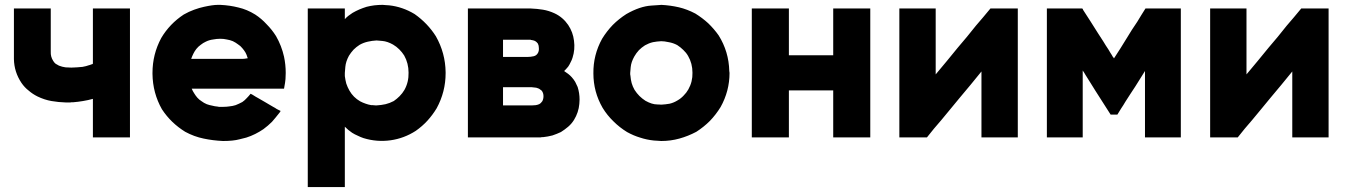

<svg xmlns="http://www.w3.org/2000/svg" viewBox="-20 -544 5435 774"><path d="M354.5 -287.1Q354.5 -311.5 354.5 -336.9Q354.5 -361.3 354.5 -386.7Q354.5 -403.3 354.5 -420.9Q354.5 -438.5 354.5 -456.1Q354.5 -469.7 354.5 -483.4Q354.5 -496.1 354.5 -509.8Q357.4 -509.8 359.4 -509.8Q362.3 -509.8 364.3 -509.8Q369.1 -509.8 374 -509.8Q378.9 -509.8 382.8 -509.8Q393.6 -509.8 403.3 -509.8Q413.1 -509.8 423.8 -509.8Q433.6 -509.8 443.4 -509.8Q453.1 -509.8 463.9 -509.8Q473.6 -509.8 483.4 -509.8Q494.1 -509.8 503.9 -509.8Q503.9 -507.8 503.9 -504.9Q503.9 -502.9 503.9 -500Q503.9 -443.4 503.9 -386.7Q503.9 -329.1 503.9 -272.5Q503.9 -233.4 503.9 -194.3Q503.9 -155.3 503.9 -116.2Q503.9 -85 503.9 -53.7Q503.9 -21.5 503.9 9.8Q501 9.8 499 9.8Q496.1 9.8 494.1 9.8Q479.5 9.8 464.8 9.8Q450.2 9.8 434.6 9.8Q424.8 9.8 415 9.8Q405.3 9.8 394.5 9.8Q384.8 9.8 375 9.8Q364.3 9.8 354.5 9.8Q354.5 7.8 354.5 4.9Q354.5 2.9 354.5 0Q354.5 -18.6 354.5 -36.1Q354.5 -54.7 354.5 -72.3Q354.5 -85 354.5 -96.7Q354.5 -109.4 354.5 -122.1Q354.5 -127.9 354.5 -133.8Q354.5 -139.6 354.5 -145.5Q344.7 -142.6 335 -140.6Q324.2 -138.7 314.5 -136.7Q304.7 -134.8 294.9 -133.8Q285.2 -132.8 275.4 -131.8Q272.5 -131.8 268.6 -131.8Q265.6 -131.8 262.7 -130.9Q261.7 -130.9 256.8 -130.9Q251 -130.9 246.1 -130.9Q215.8 -131.8 187.5 -136.7Q159.2 -141.6 130.9 -155.3Q111.3 -165 95.7 -178.7Q79.1 -191.4 66.4 -210Q37.1 -253.9 36.1 -305.7Q36.1 -356.4 36.1 -407.2Q36.1 -421.9 36.1 -435.5Q36.1 -450.2 36.1 -464.8Q36.1 -475.6 36.1 -487.3Q36.1 -499 36.1 -509.8Q38.1 -509.8 41 -509.8Q43 -509.8 45.9 -509.8Q60.5 -509.8 75.2 -509.8Q89.8 -509.8 104.5 -509.8Q114.3 -509.8 124 -509.8Q134.8 -509.8 144.5 -509.8Q154.3 -509.8 165 -509.8Q174.8 -509.8 184.6 -509.8Q184.6 -507.8 184.6 -504.9Q184.6 -502.9 184.6 -500Q184.6 -481.4 184.6 -462.9Q184.6 -444.3 184.6 -425.8Q184.6 -413.1 184.6 -399.4Q184.6 -386.7 184.6 -374Q184.6 -355.5 184.6 -335.9Q183.6 -315.4 194.3 -298.8Q198.2 -292 204.1 -287.1Q210.9 -283.2 217.8 -279.3Q230.5 -274.4 244.1 -272.5Q258.8 -271.5 267.6 -271.5Q279.3 -271.5 290 -272.5Q301.8 -273.4 312.5 -274.4Q319.3 -276.4 326.2 -277.3Q332 -279.3 338.9 -281.2Q340.8 -282.2 342.8 -282.2Q344.7 -283.2 347.7 -284.2Q349.6 -285.2 351.6 -285.2Q352.5 -286.1 354.5 -287.1Z M752.9 -186.5Q756.8 -176.8 762.7 -168Q768.6 -158.2 775.4 -150.4Q783.2 -141.6 793 -135.7Q801.8 -128.9 813.5 -124Q824.2 -120.1 835 -118.2Q845.7 -115.2 857.4 -114.3Q859.4 -114.3 862.3 -113.3Q864.3 -113.3 866.2 -113.3Q867.2 -113.3 873 -113.3Q878.9 -113.3 880.9 -113.3Q893.6 -113.3 905.3 -115.2Q917 -116.2 929.7 -120.1Q936.5 -123 943.4 -126Q950.2 -128.9 957 -132.8Q966.8 -139.6 974.6 -148.4Q982.4 -156.2 990.2 -166Q992.2 -165 994.1 -164.1Q996.1 -163.1 998 -162.1Q1009.8 -154.3 1022.5 -147.5Q1035.2 -139.6 1047.9 -132.8Q1055.7 -127.9 1064.5 -123Q1072.3 -118.2 1081.1 -113.3Q1088.9 -109.4 1095.7 -104.5Q1103.5 -100.6 1111.3 -96.7Q1109.4 -93.8 1108.4 -91.8Q1106.4 -89.8 1104.5 -86.9Q1090.8 -69.3 1076.2 -52.7Q1060.5 -37.1 1042 -23.4Q1026.4 -12.7 1008.8 -3.9Q991.2 4.9 972.7 10.7Q971.7 10.7 945.3 17.6Q919.9 24.4 878.9 24.4Q837.9 22.5 800.8 14.6Q762.7 6.8 726.6 -12.7Q698.2 -30.3 674.8 -52.7Q651.4 -75.2 632.8 -103.5Q595.7 -168.9 594.7 -246.1Q594.7 -248 594.7 -250Q594.7 -325.2 629.9 -390.6Q646.5 -418.9 669.9 -443.4Q692.4 -466.8 720.7 -485.4Q741.2 -497.1 762.7 -504.9Q784.2 -512.7 802.7 -516.6Q837.9 -524.4 858.4 -524.4Q878.9 -524.4 868.2 -524.4Q907.2 -522.5 941.4 -513.7Q975.6 -505.9 1008.8 -485.4Q1034.2 -468.8 1054.7 -446.3Q1076.2 -424.8 1092.8 -398.4Q1115.2 -359.4 1125 -315.4Q1131.8 -283.2 1131.8 -250Q1131.8 -238.3 1130.9 -225.6Q1129.9 -221.7 1129.9 -216.8Q1128.9 -212.9 1128.9 -209Q1127.9 -203.1 1127 -198.2Q1126 -192.4 1125 -186.5Q1123 -186.5 1121.1 -186.5Q1119.1 -186.5 1116.2 -186.5Q1071.3 -186.5 1025.4 -186.5Q980.5 -186.5 934.6 -186.5Q904.3 -186.5 875 -186.5Q844.7 -186.5 814.5 -186.5Q805.7 -186.5 796.9 -186.5Q788.1 -186.5 779.3 -186.5Q772.5 -186.5 766.6 -186.5Q759.8 -186.5 752.9 -186.5ZM751 -306.6Q762.7 -306.6 773.4 -306.6Q785.2 -306.6 796.9 -306.6Q817.4 -306.6 836.9 -306.6Q856.4 -306.6 877 -306.6Q896.5 -306.6 916 -306.6Q936.5 -306.6 956.1 -306.6Q964.8 -306.6 974.6 -308.6Q984.4 -310.5 992.2 -306.6Q996.1 -305.7 991.2 -299.8Q986.3 -294.9 982.4 -294.9Q979.5 -294.9 980.5 -299.8Q980.5 -303.7 979.5 -306.6Q979.5 -308.6 978.5 -309.6Q978.5 -311.5 977.5 -312.5Q974.6 -323.2 969.7 -332Q963.9 -341.8 957 -349.6Q949.2 -359.4 939.5 -365.2Q930.7 -372.1 918.9 -377.9Q907.2 -382.8 894.5 -384.8Q881.8 -387.7 868.2 -387.7Q853.5 -387.7 838.9 -384.8Q823.2 -382.8 809.6 -376Q798.8 -371.1 789.1 -363.3Q779.3 -356.4 771.5 -346.7Q764.6 -337.9 759.8 -328.1Q754.9 -318.4 751 -307.6Q751 -307.6 751 -307.6Q751 -307.6 751 -306.6Z M1370.1 -466.8Q1377 -474.6 1384.8 -480.5Q1393.6 -487.3 1401.4 -492.2Q1415 -500 1428.7 -505.9Q1442.4 -511.7 1458 -516.6Q1473.6 -520.5 1489.3 -522.5Q1505.9 -524.4 1522.5 -524.4Q1528.3 -523.4 1535.2 -523.4Q1542 -523.4 1548.8 -522.5Q1576.2 -519.5 1601.6 -510.7Q1627 -502 1651.4 -487.3Q1677.7 -468.8 1699.2 -446.3Q1720.7 -423.8 1737.3 -397.5Q1775.4 -330.1 1776.4 -252.9Q1776.4 -251 1776.4 -249Q1776.4 -173.8 1740.2 -107.4Q1723.6 -80.1 1703.1 -57.6Q1682.6 -35.2 1656.2 -16.6Q1609.4 13.7 1554.7 21.5Q1499 29.3 1445.3 12.7Q1433.6 8.8 1421.9 2.9Q1410.2 -2 1399.4 -8.8Q1391.6 -14.6 1383.8 -20.5Q1377 -26.4 1370.1 -33.2Q1370.1 -7.8 1370.1 16.6Q1370.1 41 1370.1 66.4Q1370.1 86.9 1370.1 107.4Q1370.1 127.9 1370.1 148.4Q1370.1 164.1 1370.1 179.7Q1370.1 194.3 1370.1 210Q1367.2 210 1365.2 210Q1362.3 210 1360.4 210Q1345.7 210 1331.1 210Q1316.4 210 1301.8 210Q1291 210 1281.2 210Q1271.5 210 1260.7 210Q1251 210 1241.2 210Q1231.4 210 1220.7 210Q1220.7 207 1220.7 205.1Q1220.7 202.1 1220.7 200.2Q1220.7 120.1 1220.7 41Q1220.7 -39.1 1220.7 -118.2Q1220.7 -172.9 1220.7 -227.5Q1220.7 -282.2 1220.7 -336.9Q1220.7 -379.9 1220.7 -422.9Q1220.7 -466.8 1220.7 -509.8Q1223.6 -509.8 1226.6 -509.8Q1228.5 -509.8 1231.4 -509.8Q1246.1 -509.8 1260.7 -509.8Q1275.4 -509.8 1290 -509.8Q1299.8 -509.8 1309.6 -509.8Q1320.3 -509.8 1330.1 -509.8Q1339.8 -509.8 1349.6 -509.8Q1360.4 -509.8 1370.1 -509.8Q1370.1 -507.8 1370.1 -504.9Q1370.1 -502.9 1370.1 -500Q1370.1 -493.2 1370.1 -486.3Q1370.1 -479.5 1370.1 -473.6Q1370.1 -471.7 1370.1 -469.7Q1370.1 -468.8 1370.1 -466.8ZM1498 -380.9Q1479.5 -379.9 1462.9 -376Q1445.3 -372.1 1429.7 -363.3Q1416 -354.5 1405.3 -343.8Q1394.5 -332 1386.7 -319.3Q1374 -295.9 1372.1 -274.4Q1370.1 -252 1370.1 -250Q1370.1 -247.1 1370.1 -243.2Q1370.1 -240.2 1370.1 -237.3Q1372.1 -221.7 1376 -207Q1380.9 -192.4 1388.7 -178.7Q1396.5 -165 1407.2 -154.3Q1418 -143.6 1431.6 -135.7Q1442.4 -129.9 1454.1 -126Q1464.8 -122.1 1476.6 -120.1Q1478.5 -120.1 1479.5 -120.1Q1481.4 -120.1 1482.4 -120.1Q1490.2 -119.1 1494.1 -119.1Q1498 -119.1 1498 -119.1Q1516.6 -120.1 1534.2 -124Q1550.8 -127.9 1567.4 -136.7Q1580.1 -145.5 1590.8 -156.2Q1602.5 -168 1610.4 -181.6Q1627.9 -212.9 1627 -251Q1627 -289.1 1609.4 -320.3Q1600.6 -334 1589.8 -344.7Q1578.1 -356.4 1564.5 -364.3Q1542 -377 1521.5 -378.9Q1500 -380.9 1498 -380.9Z M2253.9 -257.8Q2262.7 -252 2270.5 -246.1Q2278.3 -240.2 2285.2 -232.4Q2293 -223.6 2298.8 -213.9Q2303.7 -204.1 2308.6 -193.4Q2316.4 -168.9 2316.4 -142.6Q2316.4 -133.8 2315.4 -125Q2312.5 -90.8 2293.9 -60.5Q2284.2 -44.9 2270.5 -33.2Q2256.8 -21.5 2241.2 -11.7Q2224.6 -3.9 2207 2Q2188.5 6.8 2169.9 8.8Q2168 8.8 2165 8.8Q2162.1 8.8 2159.2 9.8Q2156.2 9.8 2148.4 9.8Q2141.6 9.8 2139.6 9.8Q2107.4 9.8 2076.2 9.8Q2043.9 9.8 2012.7 9.8Q1991.2 9.8 1970.7 9.8Q1950.2 9.8 1928.7 9.8Q1913.1 9.8 1897.5 9.8Q1881.8 9.8 1866.2 9.8Q1866.2 7.8 1866.2 4.9Q1866.2 2.9 1866.2 0Q1866.2 -56.6 1866.2 -113.3Q1866.2 -170.9 1866.2 -227.5Q1866.2 -266.6 1866.2 -305.7Q1866.2 -344.7 1866.2 -383.8Q1866.2 -415 1866.2 -446.3Q1866.2 -478.5 1866.2 -509.8Q1869.1 -509.8 1872.1 -509.8Q1874 -509.8 1877 -509.8Q1904.3 -509.8 1931.6 -509.8Q1960 -509.8 1987.3 -509.8Q2005.9 -509.8 2025.4 -509.8Q2043.9 -509.8 2062.5 -509.8Q2070.3 -509.8 2098.6 -509.8Q2127 -509.8 2119.1 -509.8Q2145.5 -508.8 2168.9 -504.9Q2192.4 -501 2215.8 -490.2Q2232.4 -482.4 2246.1 -470.7Q2259.8 -459 2270.5 -443.4Q2290 -414.1 2293.9 -379.9Q2298.8 -344.7 2288.1 -311.5Q2285.2 -301.8 2280.3 -293Q2276.4 -284.2 2270.5 -275.4Q2267.6 -271.5 2263.7 -267.6Q2260.7 -263.7 2256.8 -260.7Q2255.9 -259.8 2255.9 -258.8Q2254.9 -258.8 2253.9 -257.8ZM2007.8 -314.5Q2011.7 -314.5 2015.6 -314.5Q2019.5 -314.5 2023.4 -314.5Q2032.2 -314.5 2040 -314.5Q2048.8 -314.5 2057.6 -314.5Q2075.2 -314.5 2088.9 -314.5Q2102.5 -314.5 2107.4 -314.5Q2107.4 -314.5 2107.4 -314.5Q2107.4 -314.5 2107.4 -314.5Q2119.1 -314.5 2131.8 -317.4Q2143.6 -320.3 2149.4 -332Q2153.3 -340.8 2152.3 -350.6Q2152.3 -360.4 2148.4 -368.2Q2143.6 -375 2136.7 -378.9Q2129.9 -381.8 2122.1 -382.8Q2121.1 -382.8 2120.1 -382.8Q2120.1 -383.8 2119.1 -383.8Q2115.2 -383.8 2112.3 -383.8Q2108.4 -383.8 2107.4 -383.8Q2101.6 -383.8 2094.7 -383.8Q2087.9 -383.8 2082 -383.8Q2073.2 -383.8 2064.5 -383.8Q2056.6 -383.8 2047.9 -383.8Q2038.1 -383.8 2027.3 -383.8Q2017.6 -383.8 2007.8 -383.8Q2007.8 -380.9 2007.8 -378.9Q2007.8 -376 2007.8 -373Q2007.8 -366.2 2007.8 -359.4Q2007.8 -351.6 2007.8 -344.7Q2007.8 -337.9 2007.8 -331.1Q2007.8 -324.2 2007.8 -316.4Q2007.8 -316.4 2007.8 -315.4Q2007.8 -314.5 2007.8 -314.5ZM2007.8 -192.4Q2007.8 -189.5 2007.8 -186.5Q2007.8 -183.6 2007.8 -180.7Q2007.8 -172.9 2007.8 -166Q2007.8 -158.2 2007.8 -151.4Q2007.8 -143.6 2007.8 -134.8Q2007.8 -127 2007.8 -119.1Q2012.7 -119.1 2017.6 -119.1Q2022.5 -119.1 2027.3 -119.1Q2037.1 -119.1 2046.9 -119.1Q2056.6 -119.1 2066.4 -119.1Q2081.1 -119.1 2095.7 -119.1Q2110.4 -119.1 2125 -119.1Q2131.8 -119.1 2139.6 -120.1Q2146.5 -121.1 2153.3 -124Q2157.2 -126 2160.2 -128.9Q2163.1 -131.8 2166 -135.7Q2170.9 -144.5 2170.9 -156.2Q2170.9 -168 2165 -176.8Q2162.1 -180.7 2158.2 -182.6Q2155.3 -185.5 2150.4 -187.5Q2141.6 -191.4 2132.8 -191.4Q2123 -192.4 2125 -192.4Q2117.2 -192.4 2109.4 -192.4Q2101.6 -192.4 2093.8 -192.4Q2083 -192.4 2072.3 -192.4Q2061.5 -192.4 2050.8 -192.4Q2041 -192.4 2032.2 -192.4Q2022.5 -192.4 2012.7 -192.4Q2011.7 -192.4 2009.8 -192.4Q2008.8 -192.4 2007.8 -192.4Z M2645.5 24.4Q2638.7 23.4 2630.9 23.4Q2623 23.4 2616.2 22.5Q2586.9 19.5 2560.5 10.7Q2534.2 2.9 2507.8 -11.7Q2477.5 -30.3 2453.1 -54.7Q2427.7 -79.1 2409.2 -109.4Q2372.1 -173.8 2372.1 -248Q2371.1 -322.3 2407.2 -387.7Q2425.8 -418 2450.2 -443.4Q2474.6 -467.8 2504.9 -487.3Q2559.6 -518.6 2605.5 -521.5Q2650.4 -524.4 2645.5 -524.4Q2682.6 -522.5 2716.8 -514.6Q2750 -506.8 2783.2 -489.3Q2811.5 -471.7 2835 -450.2Q2858.4 -427.7 2877 -401.4Q2918 -335.9 2919.9 -257.8Q2920.9 -253.9 2920.9 -250Q2920.9 -176.8 2884.8 -112.3Q2866.2 -82 2841.8 -56.6Q2817.4 -32.2 2787.1 -12.7Q2753.9 4.9 2718.8 14.6Q2683.6 24.4 2645.5 24.4ZM2645.5 -377.9Q2627.9 -377 2612.3 -374Q2595.7 -370.1 2580.1 -361.3Q2566.4 -352.5 2555.7 -341.8Q2544.9 -330.1 2537.1 -316.4Q2524.4 -293.9 2522.5 -273.4Q2520.5 -252 2520.5 -250Q2520.5 -247.1 2520.5 -244.1Q2520.5 -241.2 2521.5 -238.3Q2522.5 -223.6 2526.4 -209Q2530.3 -195.3 2538.1 -181.6Q2546.9 -168 2557.6 -157.2Q2568.4 -146.5 2582 -137.7Q2608.4 -123 2628.9 -123Q2649.4 -122.1 2645.5 -122.1Q2663.1 -123 2679.7 -126Q2696.3 -129.9 2711.9 -139.6Q2725.6 -147.5 2736.3 -159.2Q2747.1 -169.9 2754.9 -183.6Q2772.5 -214.8 2771.5 -251Q2771.5 -288.1 2753.9 -318.4Q2746.1 -332 2734.4 -342.8Q2723.6 -353.5 2710 -362.3Q2693.4 -371.1 2675.8 -374Q2658.2 -377.9 2645.5 -377.9Z M3338.9 -321.3Q3338.9 -339.8 3338.9 -359.4Q3338.9 -377.9 3338.9 -396.5Q3338.9 -412.1 3338.9 -426.8Q3338.9 -441.4 3338.9 -456.1Q3338.9 -469.7 3338.9 -483.4Q3338.9 -496.1 3338.9 -509.8Q3341.8 -509.8 3343.8 -509.8Q3346.7 -509.8 3349.6 -509.8Q3353.5 -509.8 3358.4 -509.8Q3363.3 -509.8 3367.2 -509.8Q3377.9 -509.8 3387.7 -509.8Q3397.5 -509.8 3408.2 -509.8Q3418 -509.8 3427.7 -509.8Q3437.5 -509.8 3448.2 -509.8Q3458 -509.8 3467.8 -509.8Q3478.5 -509.8 3488.3 -509.8Q3488.3 -507.8 3488.3 -504.9Q3488.3 -502.9 3488.3 -500Q3488.3 -443.4 3488.3 -386.7Q3488.3 -329.1 3488.3 -272.5Q3488.3 -233.4 3488.3 -194.3Q3488.3 -155.3 3488.3 -116.2Q3488.3 -85 3488.3 -53.7Q3488.3 -21.5 3488.3 9.8Q3485.4 9.8 3483.4 9.8Q3480.5 9.8 3478.5 9.8Q3463.9 9.8 3449.2 9.8Q3434.6 9.8 3419.9 9.8Q3409.2 9.8 3399.4 9.8Q3389.6 9.8 3378.9 9.8Q3369.1 9.8 3359.4 9.8Q3349.6 9.8 3338.9 9.8Q3338.9 7.8 3338.9 4.9Q3338.9 2.9 3338.9 0Q3338.9 -21.5 3338.9 -43Q3338.9 -64.5 3338.9 -85.9Q3338.9 -101.6 3338.9 -116.2Q3338.9 -130.9 3338.9 -145.5Q3338.9 -154.3 3338.9 -163.1Q3338.9 -171.9 3338.9 -179.7Q3319.3 -179.7 3298.8 -179.7Q3278.3 -179.7 3258.8 -179.7Q3243.2 -179.7 3227.5 -179.7Q3211.9 -179.7 3196.3 -179.7Q3187.5 -179.7 3178.7 -179.7Q3168.9 -179.7 3160.2 -179.7Q3160.2 -161.1 3160.2 -141.6Q3160.2 -123 3160.2 -103.5Q3160.2 -88.9 3160.2 -74.2Q3160.2 -59.6 3160.2 -43.9Q3160.2 -30.3 3160.2 -17.6Q3160.2 -3.9 3160.2 9.8Q3157.2 9.8 3155.3 9.8Q3152.3 9.8 3150.4 9.8Q3135.7 9.8 3121.1 9.8Q3106.4 9.8 3091.8 9.8Q3081.1 9.8 3071.3 9.8Q3061.5 9.8 3050.8 9.8Q3041 9.8 3031.2 9.8Q3021.5 9.8 3010.7 9.8Q3010.7 7.8 3010.7 4.9Q3010.7 2.9 3010.7 0Q3010.7 -56.6 3010.7 -113.3Q3010.7 -170.9 3010.7 -227.5Q3010.7 -266.6 3010.7 -305.7Q3010.7 -344.7 3010.7 -383.8Q3010.7 -415 3010.7 -446.3Q3010.7 -478.5 3010.7 -509.8Q3013.7 -509.8 3016.6 -509.8Q3018.6 -509.8 3021.5 -509.8Q3036.1 -509.8 3050.8 -509.8Q3065.4 -509.8 3080.1 -509.8Q3089.8 -509.8 3099.6 -509.8Q3110.4 -509.8 3120.1 -509.8Q3129.9 -509.8 3139.6 -509.8Q3150.4 -509.8 3160.2 -509.8Q3160.2 -507.8 3160.2 -504.9Q3160.2 -502.9 3160.2 -500Q3160.2 -478.5 3160.2 -457Q3160.2 -435.5 3160.2 -414.1Q3160.2 -399.4 3160.2 -384.8Q3160.2 -370.1 3160.2 -355.5Q3160.2 -346.7 3160.2 -337.9Q3160.2 -329.1 3160.2 -321.3Q3180.7 -321.3 3200.2 -321.3Q3220.7 -321.3 3240.2 -321.3Q3255.9 -321.3 3271.5 -321.3Q3287.1 -321.3 3302.7 -321.3Q3307.6 -321.3 3313.5 -321.3Q3318.4 -321.3 3323.2 -321.3Q3327.1 -321.3 3331.1 -321.3Q3335 -321.3 3338.9 -321.3Z M3752 -244.1Q3774.4 -270.5 3796.9 -297.9Q3818.4 -324.2 3840.8 -351.6Q3859.4 -374 3877.9 -395.5Q3896.5 -418 3914.1 -440.4Q3928.7 -458 3943.4 -474.6Q3958 -492.2 3972.7 -509.8Q3973.6 -509.8 3974.6 -509.8Q3975.6 -509.8 3976.6 -509.8Q3980.5 -509.8 3983.4 -509.8Q3987.3 -509.8 3990.2 -509.8Q3998 -509.8 4005.9 -509.8Q4012.7 -509.8 4020.5 -509.8Q4028.3 -509.8 4035.2 -509.8Q4043 -509.8 4050.8 -509.8Q4058.6 -509.8 4066.4 -509.8Q4075.2 -509.8 4083 -509.8Q4083 -507.8 4083 -504.9Q4083 -502.9 4083 -500Q4083 -443.4 4083 -386.7Q4083 -329.1 4083 -272.5Q4083 -233.4 4083 -194.3Q4083 -155.3 4083 -116.2Q4083 -85 4083 -53.7Q4083 -21.5 4083 9.8Q4080.1 9.8 4078.1 9.8Q4075.2 9.8 4073.2 9.8Q4058.6 9.8 4043.9 9.8Q4030.3 9.8 4015.6 9.8Q4005.9 9.8 3996.1 9.8Q3986.3 9.8 3976.6 9.8Q3966.8 9.8 3957 9.8Q3946.3 9.8 3936.5 9.8Q3936.5 7.8 3936.5 4.9Q3936.5 2.9 3936.5 0Q3936.5 -32.2 3936.5 -64.5Q3936.5 -96.7 3936.5 -128.9Q3936.5 -151.4 3936.5 -173.8Q3936.5 -195.3 3936.5 -217.8Q3936.5 -227.5 3936.5 -237.3Q3936.5 -247.1 3936.5 -255.9Q3915 -229.5 3892.6 -202.1Q3870.1 -175.8 3847.7 -148.4Q3829.1 -126 3811.5 -104.5Q3793 -82 3774.4 -59.6Q3759.8 -42 3745.1 -25.4Q3731.4 -7.8 3716.8 9.8Q3715.8 9.8 3713.9 9.8Q3712.9 9.8 3711.9 9.8Q3701.2 9.8 3690.4 9.8Q3678.7 9.8 3668 9.8Q3661.1 9.8 3653.3 9.8Q3645.5 9.8 3638.7 9.8Q3629.9 9.8 3622.1 9.8Q3614.3 9.8 3605.5 9.8Q3605.5 7.8 3605.5 4.9Q3605.5 2.9 3605.5 0Q3605.5 -56.6 3605.5 -113.3Q3605.5 -170.9 3605.5 -227.5Q3605.5 -266.6 3605.5 -305.7Q3605.5 -344.7 3605.5 -383.8Q3605.5 -415 3605.5 -446.3Q3605.5 -478.5 3605.5 -509.8Q3608.4 -509.8 3611.3 -509.8Q3613.3 -509.8 3616.2 -509.8Q3629.9 -509.8 3644.5 -509.8Q3659.2 -509.8 3672.9 -509.8Q3682.6 -509.8 3692.4 -509.8Q3703.1 -509.8 3712.9 -509.8Q3722.7 -509.8 3732.4 -509.8Q3742.2 -509.8 3752 -509.8Q3752 -507.8 3752 -504.9Q3752 -502.9 3752 -500Q3752 -467.8 3752 -435.5Q3752 -403.3 3752 -371.1Q3752 -348.6 3752 -326.2Q3752 -304.7 3752 -282.2Q3752 -274.4 3752 -267.6Q3752 -259.8 3752 -252.9Q3752 -251 3752 -248Q3752 -246.1 3752 -244.1Z M4470.7 -308.6Q4483.4 -329.1 4497.1 -349.6Q4509.8 -370.1 4522.5 -390.6Q4533.2 -407.2 4543 -423.8Q4553.7 -440.4 4564.5 -456.1Q4572.3 -469.7 4581.1 -483.4Q4589.8 -497.1 4597.7 -509.8Q4599.6 -509.8 4600.6 -509.8Q4602.5 -509.8 4603.5 -509.8Q4618.2 -509.8 4632.8 -509.8Q4646.5 -509.8 4661.1 -509.8Q4670.9 -509.8 4681.6 -509.8Q4691.4 -509.8 4701.2 -509.8Q4710.9 -509.8 4720.7 -509.8Q4730.5 -509.8 4740.2 -509.8Q4740.2 -507.8 4740.2 -504.9Q4740.2 -502.9 4740.2 -500Q4740.2 -482.4 4740.2 -463.9Q4740.2 -446.3 4740.2 -428.7Q4740.2 -389.6 4740.2 -350.6Q4740.2 -311.5 4740.2 -272.5Q4740.2 -233.4 4740.2 -194.3Q4740.2 -155.3 4740.2 -116.2Q4740.2 -85 4740.2 -53.7Q4740.2 -21.5 4740.2 9.8Q4738.3 9.8 4735.4 9.8Q4733.4 9.8 4730.5 9.8Q4716.8 9.8 4702.1 9.8Q4687.5 9.8 4673.8 9.8Q4664.1 9.8 4654.3 9.8Q4644.5 9.8 4634.8 9.8Q4625 9.8 4615.2 9.8Q4605.5 9.8 4595.7 9.8Q4595.7 7.8 4595.7 4.9Q4595.7 2.9 4595.7 0Q4595.7 -33.2 4595.7 -66.4Q4595.7 -99.6 4595.7 -132.8Q4595.7 -155.3 4595.7 -178.7Q4595.7 -201.2 4595.7 -223.6Q4595.7 -232.4 4595.7 -241.2Q4595.7 -249 4595.7 -257.8Q4585.9 -242.2 4576.2 -226.6Q4566.4 -210.9 4556.6 -195.3Q4545.9 -179.7 4536.1 -164.1Q4526.4 -148.4 4516.6 -133.8Q4508.8 -120.1 4500 -107.4Q4492.2 -94.7 4484.4 -82Q4482.4 -82 4481.4 -82Q4479.5 -82 4478.5 -82Q4476.6 -82 4474.6 -82Q4472.7 -82 4471.7 -82Q4469.7 -82 4468.8 -82Q4467.8 -82 4466.8 -82Q4463.9 -82 4461.9 -82Q4459 -82 4457 -82Q4456.1 -83 4456.1 -84Q4455.1 -85.9 4454.1 -86.9Q4439.5 -109.4 4424.8 -132.8Q4410.2 -155.3 4395.5 -178.7Q4385.7 -194.3 4376 -210Q4366.2 -225.6 4356.4 -241.2Q4353.5 -246.1 4350.6 -251Q4347.7 -254.9 4344.7 -259.8Q4344.7 -234.4 4344.7 -210Q4344.7 -185.5 4344.7 -160.2Q4344.7 -137.7 4344.7 -114.3Q4344.7 -91.8 4344.7 -68.4Q4344.7 -48.8 4344.7 -29.3Q4344.7 -9.8 4344.7 9.8Q4341.8 9.8 4339.8 9.8Q4336.9 9.8 4335 9.8Q4320.3 9.8 4306.6 9.8Q4292 9.8 4278.3 9.8Q4268.6 9.8 4258.8 9.8Q4249 9.8 4239.3 9.8Q4229.5 9.8 4219.7 9.8Q4210 9.8 4200.2 9.8Q4200.2 7.8 4200.2 4.9Q4200.2 2.9 4200.2 0Q4200.2 -56.6 4200.2 -113.3Q4200.2 -170.9 4200.2 -227.5Q4200.2 -266.6 4200.2 -305.7Q4200.2 -344.7 4200.2 -383.8Q4200.2 -415 4200.2 -446.3Q4200.2 -478.5 4200.2 -509.8Q4203.1 -509.8 4206.1 -509.8Q4208 -509.8 4210.9 -509.8Q4224.6 -509.8 4239.3 -509.8Q4253.9 -509.8 4268.6 -509.8Q4278.3 -509.8 4288.1 -509.8Q4297.9 -509.8 4307.6 -509.8Q4316.4 -509.8 4325.2 -509.8Q4334 -509.8 4342.8 -509.8Q4343.8 -508.8 4344.7 -507.8Q4345.7 -506.8 4345.7 -504.9Q4361.3 -481.4 4376 -458Q4391.6 -433.6 4406.2 -410.2Q4417 -393.6 4427.7 -377Q4437.5 -360.4 4448.2 -344.7Q4451.2 -338.9 4455.1 -333Q4458 -328.1 4461.9 -322.3Q4463.9 -319.3 4465.8 -315.4Q4468.8 -312.5 4470.7 -308.6Z M5004.9 -244.1Q5027.3 -270.5 5049.8 -297.9Q5071.3 -324.2 5093.8 -351.6Q5112.3 -374 5130.9 -395.5Q5149.4 -418 5167 -440.4Q5181.6 -458 5196.3 -474.6Q5210.9 -492.2 5225.6 -509.8Q5226.6 -509.8 5227.5 -509.8Q5228.5 -509.8 5229.5 -509.8Q5233.4 -509.8 5236.3 -509.8Q5240.2 -509.8 5243.2 -509.8Q5251 -509.8 5258.8 -509.8Q5265.6 -509.8 5273.4 -509.8Q5281.2 -509.8 5288.1 -509.8Q5295.9 -509.8 5303.7 -509.8Q5311.5 -509.8 5319.3 -509.8Q5328.1 -509.8 5335.9 -509.8Q5335.9 -507.8 5335.9 -504.9Q5335.9 -502.9 5335.9 -500Q5335.9 -443.4 5335.9 -386.7Q5335.9 -329.1 5335.9 -272.5Q5335.9 -233.4 5335.9 -194.3Q5335.9 -155.3 5335.9 -116.2Q5335.9 -85 5335.9 -53.7Q5335.9 -21.5 5335.9 9.8Q5333 9.8 5331.1 9.8Q5328.1 9.8 5326.2 9.8Q5311.5 9.8 5296.9 9.8Q5283.2 9.8 5268.6 9.8Q5258.8 9.8 5249 9.8Q5239.3 9.8 5229.5 9.8Q5219.7 9.8 5210 9.8Q5199.2 9.8 5189.5 9.8Q5189.5 7.8 5189.5 4.9Q5189.5 2.9 5189.5 0Q5189.5 -32.2 5189.5 -64.5Q5189.5 -96.7 5189.5 -128.9Q5189.5 -151.4 5189.5 -173.8Q5189.5 -195.3 5189.5 -217.8Q5189.5 -227.5 5189.5 -237.3Q5189.5 -247.1 5189.5 -255.9Q5168 -229.5 5145.5 -202.1Q5123 -175.8 5100.6 -148.4Q5082 -126 5064.5 -104.5Q5045.9 -82 5027.3 -59.6Q5012.7 -42 4998 -25.4Q4984.4 -7.8 4969.7 9.8Q4968.8 9.8 4966.8 9.8Q4965.8 9.8 4964.8 9.8Q4954.1 9.8 4943.4 9.8Q4931.6 9.8 4920.9 9.8Q4914.1 9.8 4906.2 9.8Q4898.4 9.8 4891.6 9.8Q4882.8 9.8 4875 9.8Q4867.2 9.8 4858.4 9.8Q4858.4 7.8 4858.4 4.9Q4858.4 2.9 4858.4 0Q4858.4 -56.6 4858.4 -113.3Q4858.4 -170.9 4858.4 -227.5Q4858.4 -266.6 4858.4 -305.7Q4858.4 -344.7 4858.4 -383.8Q4858.4 -415 4858.4 -446.3Q4858.4 -478.5 4858.4 -509.8Q4861.3 -509.8 4864.3 -509.8Q4866.2 -509.8 4869.1 -509.8Q4882.8 -509.8 4897.5 -509.8Q4912.1 -509.8 4925.8 -509.8Q4935.5 -509.8 4945.3 -509.8Q4956.1 -509.8 4965.8 -509.8Q4975.6 -509.8 4985.4 -509.8Q4995.1 -509.8 5004.9 -509.8Q5004.9 -507.8 5004.9 -504.9Q5004.9 -502.9 5004.9 -500Q5004.9 -467.8 5004.9 -435.5Q5004.9 -403.3 5004.9 -371.1Q5004.9 -348.6 5004.9 -326.2Q5004.9 -304.7 5004.9 -282.2Q5004.9 -274.4 5004.9 -267.6Q5004.9 -259.8 5004.9 -252.9Q5004.9 -251 5004.9 -248Q5004.9 -246.1 5004.9 -244.1Z"/></svg>

Font: LeFont
Style: Bold
Weight: 800
Designer: Leryon MEDIA
Version: Version 1.0